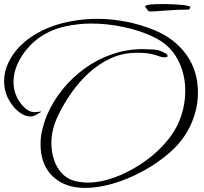

<svg xmlns="http://www.w3.org/2000/svg" viewBox="-182 -878 995 938"><path d="M233 40Q134 40 75 -17Q16 -74 16 -174Q16 -209 24.5 -244.5Q33 -280 46 -312Q75 -381 123 -440.5Q171 -500 233 -544.5Q295 -589 367 -613.5Q439 -638 515 -638Q532 -638 560.5 -636.5Q589 -635 605 -628Q610 -626 623.5 -619Q637 -612 637 -604Q637 -600 631 -599Q625 -598 623 -598Q610 -598 600 -601.5Q590 -605 578 -609Q559 -615 538.5 -617.5Q518 -620 498 -620H485Q418 -620 360 -593.5Q302 -567 253.5 -523Q205 -479 166.5 -424Q128 -369 101 -312Q86 -281 77.5 -247Q69 -213 69 -178Q69 -137 82 -97Q95 -57 123 -28.5Q151 0 195 9Q208 11 221 12.5Q234 14 247 14Q307 14 373 -9.5Q439 -33 501 -73Q563 -113 611.5 -164Q660 -215 686 -269Q723 -348 723 -435Q723 -520 684.5 -590.5Q646 -661 567 -698Q500 -730 419.5 -746.5Q339 -763 265 -763Q201 -763 136.5 -749Q72 -735 17 -699Q-18 -676 -48.5 -640.5Q-79 -605 -97.5 -563Q-116 -521 -116 -477Q-116 -436 -98 -400Q-86 -376 -63 -353Q-40 -330 -11 -330Q-6 -330 -0.5 -331Q5 -332 10 -332Q12 -334 17 -334V-333Q17 -329 13.5 -327.5Q10 -326 6 -324Q-2 -318 -12 -313.5Q-22 -309 -33 -309Q-56 -309 -78.5 -323.5Q-101 -338 -118 -359.5Q-135 -381 -144 -400Q-162 -438 -162 -481Q-162 -529 -140.5 -573Q-119 -617 -86 -651Q-38 -699 24.5 -729Q87 -759 156 -772.5Q225 -786 291 -786Q363 -786 435 -772Q507 -758 574 -730Q671 -690 728 -611.5Q785 -533 785 -426Q785 -351 755 -280Q725 -209 672 -156Q633 -117 581 -81.5Q529 -46 469.5 -18.5Q410 9 349.5 24.5Q289 40 233 40ZM549 -822Q544 -822 536 -832.5Q528 -843 527 -849L529 -850Q538 -855 558 -856.5Q578 -858 599.5 -858Q621 -858 632 -858Q643 -858 662 -857Q681 -856 700.5 -854.5Q720 -853 734 -850Q748 -847 748 -843Q748 -841 745.5 -836Q743 -831 737 -831Q711 -831 685.5 -830Q660 -829 635 -827Q614 -826 593 -824Q572 -822 549 -822Z"/></svg>

Font: Beau Rivage
Style: Regular
Weight: 400
Designer: Robert E. Leuschke
Foundry: Robert E. Leuschke
Version: Version 1.010; ttfautohint (v1.8.3)